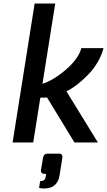

<svg xmlns="http://www.w3.org/2000/svg" viewBox="-20 -800 603 1081"><path d="M200 258 206 220Q218 220 225.5 215.5Q233 211 234.5 206.5Q236 202 237 195L240 179H230Q220 179 214.5 173Q209 167 211 156L222 89Q226 65 248 65H313Q334 65 331 89L315 189Q311 215 297.5 232Q284 249 268 254.5Q252 260 236 261Q220 262 210 260ZM51 2 175 -780H291L219 -328Q285 -350 354 -410.5Q423 -471 438 -529H563Q540 -446 477 -380.5Q414 -315 354 -286L531 2H399L245 -251L207 -250L167 2Z"/></svg>

Font: Exo
Style: DemiBoldItalic
Weight: 600
Designer: Natanael Gama
Version: Version 1